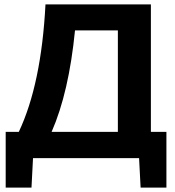

<svg xmlns="http://www.w3.org/2000/svg" viewBox="-20 -740 799 878"><path d="M741 118H623L616 -17H131L124 118H6V-137H66Q169 -355 188 -720H670V-137H741ZM519 -137V-601H323Q295 -317 216 -137Z"/></svg>

Font: cwTeXHei
Style: Medium
Weight: 500
Version: Version 1.17